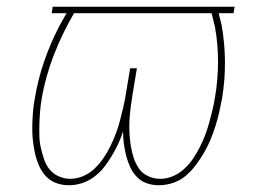

<svg xmlns="http://www.w3.org/2000/svg" viewBox="-20 -540 790 568"><path d="M184 8Q163 8 145 1Q127 -6 114.5 -20Q102 -34 94.5 -52Q87 -70 83 -89Q79 -108 77 -127.5Q75 -147 75.5 -167.5Q76 -188 77.5 -208Q79 -228 83 -249Q92 -304 110.5 -358Q129 -412 156 -464L177 -501H133L136 -520H674L671 -501H627L636 -464Q645 -412 645.5 -358Q646 -304 637 -249Q633 -228 628.5 -208Q624 -188 617.5 -167.5Q611 -147 603 -127.5Q595 -108 584 -89Q573 -70 559.5 -52Q546 -34 529.5 -20Q513 -6 492 1Q471 8 450 8Q431 8 414 2Q397 -4 385 -16.5Q373 -29 365.5 -45Q358 -61 353.5 -78.5Q349 -96 346.5 -114Q344 -132 344 -151Q338 -132 329.5 -114Q321 -96 310.5 -78.5Q300 -61 287.5 -45Q275 -29 258 -16.5Q241 -4 222 2Q203 8 184 8ZM188 -11Q207 -11 226 -19Q245 -27 260 -41.5Q275 -56 286.5 -73Q298 -90 307 -108.5Q316 -127 323 -145.5Q330 -164 335 -183.5Q340 -203 344.5 -222Q349 -241 352 -260L365 -338H385L372 -260Q369 -241 366.5 -222Q364 -203 363 -184Q362 -165 363 -146Q364 -127 367 -108.5Q370 -90 375.5 -73Q381 -56 391 -41.5Q401 -27 418 -19Q435 -11 454 -11Q473 -11 491 -18.5Q509 -26 524.5 -40Q540 -54 551 -70.5Q562 -87 571 -104.5Q580 -122 587 -140.5Q594 -159 599 -177.5Q604 -196 608.5 -214.5Q613 -233 616 -252Q625 -305 625 -357.5Q625 -410 616 -460L606 -501H199Q164 -441 139 -376.5Q114 -312 103 -246Q100 -228 98.5 -209.5Q97 -191 96.5 -173Q96 -155 96.5 -137Q97 -119 101 -102Q105 -85 110.5 -68.5Q116 -52 126.5 -39Q137 -26 153.5 -18.5Q170 -11 188 -11Z"/></svg>

Font: Iosevka Etoile Thin
Style: Italic
Weight: 100
Italic angle: -9°
Designer: Belleve Invis
Foundry: Belleve Invis
Version: Version 22.1.2; ttfautohint (v1.8.4)